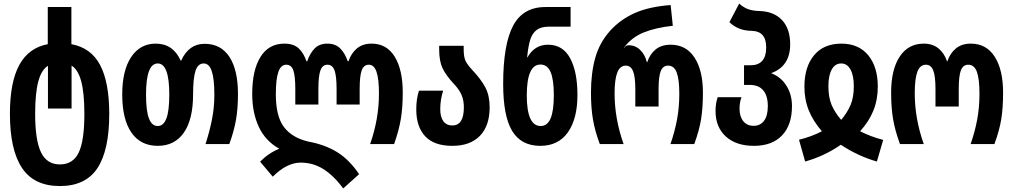

<svg xmlns="http://www.w3.org/2000/svg" viewBox="-20 -799 5623 1065"><path d="M35 -168Q35 -343 87 -438.5Q139 -534 245 -554V-760H376V-554Q485 -534 535.5 -438Q586 -342 586 -167Q586 34 520.5 133.5Q455 233 312 233Q169 233 102 132.5Q35 32 35 -168ZM448 -167Q448 -283 430.5 -348Q413 -413 377 -435V-197H246V-434Q210 -412 192.5 -347.5Q175 -283 175 -167Q175 -21 207.5 46Q240 113 312 113Q385 113 416.5 47.5Q448 -18 448 -167Z M658 -275Q658 -408 707.5 -482.5Q757 -557 844 -557Q940 -557 982 -463H985Q1027 -556 1115 -556Q1205 -556 1252.5 -483.5Q1300 -411 1300 -278Q1300 -195 1288.5 -131.5Q1277 -68 1252 0H1120Q1143 -71 1156 -137.5Q1169 -204 1169 -274Q1169 -362 1154.5 -404.5Q1140 -447 1110 -447Q1078 -447 1064.5 -406.5Q1051 -366 1051 -275Q1051 -137 1000 -63.5Q949 10 855 10Q760 10 709 -63.5Q658 -137 658 -275ZM919 -275Q919 -447 855 -447Q790 -447 790 -274Q790 -185 806 -142.5Q822 -100 855 -100Q887 -100 903 -142Q919 -184 919 -275Z M1648 103Q1571 103 1493 181L1423 98Q1468 51 1529 26Q1452 -17 1415.5 -95.5Q1379 -174 1379 -278Q1379 -410 1425 -483.5Q1471 -557 1557 -557Q1608 -557 1636 -531.5Q1664 -506 1680 -459H1684Q1700 -505 1726 -531Q1752 -557 1796 -557Q1840 -557 1866.5 -531Q1893 -505 1909 -459H1913Q1928 -504 1960 -530.5Q1992 -557 2041 -557Q2125 -557 2169.5 -484.5Q2214 -412 2214 -285Q2214 -203 2203.5 -139.5Q2193 -76 2166 0H2033Q2082 -139 2082 -279Q2082 -361 2068.5 -400.5Q2055 -440 2026 -440Q1998 -440 1986.5 -409Q1975 -378 1975 -305V-219H1847V-305Q1847 -378 1835.5 -409Q1824 -440 1796 -440Q1769 -440 1757.5 -409Q1746 -378 1746 -305V-219H1618V-305Q1618 -378 1607 -409Q1596 -440 1568 -440Q1538 -440 1524 -400Q1510 -360 1510 -275Q1510 -154 1555 -94.5Q1600 -35 1689 -14Q1782 3 1849.5 44.5Q1917 86 1972 167L1884 246Q1830 174 1773 138.5Q1716 103 1648 103Z M2289 -192Q2289 -251 2304 -296H2438Q2422 -246 2422 -193Q2422 -150 2439.5 -126.5Q2457 -103 2489 -103Q2553 -103 2553 -204Q2553 -242 2540.5 -271.5Q2528 -301 2501 -330Q2454 -380 2435 -420Q2416 -460 2416 -525V-545H2552V-525Q2552 -486 2561 -464.5Q2570 -443 2595 -416Q2648 -360 2672 -314.5Q2696 -269 2696 -204Q2696 -101 2642 -45.5Q2588 10 2489 10Q2388 10 2338.5 -43Q2289 -96 2289 -192Z M2771 -333Q2771 -552 2826 -656Q2881 -760 3005 -760H3145V-651H3023Q2981 -651 2957 -633Q2933 -615 2921.5 -579.5Q2910 -544 2904 -481H2906Q2945 -551 3020 -551Q3102 -551 3142.5 -476Q3183 -401 3183 -272Q3183 -140 3130 -65Q3077 10 2977 10Q2871 10 2821 -72.5Q2771 -155 2771 -333ZM3052 -271Q3052 -358 3034 -399.5Q3016 -441 2978 -441Q2902 -441 2902 -270Q2902 -100 2979 -100Q3016 -100 3034 -142Q3052 -184 3052 -271Z M3258 -285Q3258 -392 3281.5 -477Q3305 -562 3364 -628Q3421 -691 3500.5 -726.5Q3580 -762 3700 -771L3712 -656Q3619 -646 3552 -619.5Q3485 -593 3442 -536V-533Q3451 -548 3467 -548Q3505 -548 3531.5 -521.5Q3558 -495 3568 -454H3570Q3585 -499 3617 -525Q3649 -551 3700 -551Q3786 -551 3832.5 -479.5Q3879 -408 3879 -285Q3879 -202 3869 -139Q3859 -76 3831 0H3699Q3723 -69 3735.5 -136.5Q3748 -204 3748 -279Q3748 -359 3733.5 -397Q3719 -435 3686 -435Q3657 -435 3645 -404.5Q3633 -374 3633 -305V-208H3504V-305Q3504 -373 3491.5 -404Q3479 -435 3451 -435Q3419 -435 3404 -396.5Q3389 -358 3389 -281Q3389 -141 3439 0H3307Q3280 -72 3269 -136.5Q3258 -201 3258 -285Z M3949 -183Q3949 -226 3961 -260H4093Q4082 -231 4082 -194Q4083 -150 4104 -125.5Q4125 -101 4160 -101Q4197 -101 4218 -129Q4239 -157 4239 -210Q4239 -268 4213.5 -298Q4188 -328 4139 -328H4107V-437H4143Q4230 -437 4230 -536Q4230 -581 4210 -604Q4190 -627 4148 -628Q4074 -629 4026 -676L4080 -779Q4105 -757 4130 -748Q4155 -739 4191 -738Q4272 -736 4317.5 -688Q4363 -640 4363 -553Q4363 -431 4257 -393Q4311 -373 4342 -324Q4373 -275 4373 -210Q4373 -106 4318 -48Q4263 10 4162 10Q4063 10 4006 -42Q3949 -94 3949 -183Z M4412 -24Q4442 -31 4476.5 -43.5Q4511 -56 4539 -71Q4491 -126 4466.5 -186Q4442 -246 4442 -318Q4442 -428 4495.5 -492.5Q4549 -557 4647 -557Q4743 -557 4796 -492.5Q4849 -428 4849 -318Q4849 -246 4824.5 -185.5Q4800 -125 4751 -71Q4809 -41 4879 -23L4844 97Q4739 67 4644 4Q4553 67 4446 97ZM4716 -321Q4716 -380 4697.5 -413.5Q4679 -447 4646 -447Q4612 -447 4593.5 -413.5Q4575 -380 4575 -321Q4575 -260 4592.5 -218Q4610 -176 4646 -134Q4681 -176 4698.5 -218Q4716 -260 4716 -321Z M4923 -285Q4923 -413 4970.5 -485Q5018 -557 5104 -557Q5153 -557 5185.5 -530.5Q5218 -504 5233 -459H5235Q5250 -504 5282.5 -530.5Q5315 -557 5365 -557Q5451 -557 5497.5 -484.5Q5544 -412 5544 -285Q5544 -202 5534 -139Q5524 -76 5496 0H5364Q5388 -69 5400.5 -136.5Q5413 -204 5413 -279Q5413 -362 5398.5 -401Q5384 -440 5351 -440Q5322 -440 5310 -409Q5298 -378 5298 -305V-208H5169V-305Q5169 -377 5156.5 -408.5Q5144 -440 5116 -440Q5083 -440 5068.5 -401Q5054 -362 5054 -281Q5054 -141 5104 0H4972Q4945 -73 4934 -137Q4923 -201 4923 -285Z"/></svg>

Font: Noto Sans Georgian Bold Cond
Style: Regular
Weight: 700
Width: 3
Designer: Monotype Design team
Foundry: Monotype Imaging Inc.
Version: Version 1.000